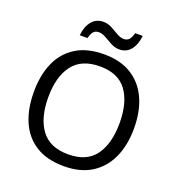

<svg xmlns="http://www.w3.org/2000/svg" viewBox="-160 -1044 1101 1186"><g transform="rotate(20 390.5 -451.5)"><path d="M720 -358Q720 -247 682.5 -164.5Q645 -82 572 -36Q499 10 391 10Q280 10 206.5 -36Q133 -82 97 -165Q61 -248 61 -359Q61 -469 97 -551Q133 -633 206.5 -679Q280 -725 392 -725Q499 -725 572 -679.5Q645 -634 682.5 -551.5Q720 -469 720 -358ZM156 -358Q156 -223 213 -145.5Q270 -68 391 -68Q513 -68 569 -145.5Q625 -223 625 -358Q625 -493 569 -569.5Q513 -646 392 -646Q271 -646 213.5 -569.5Q156 -493 156 -358ZM208 -784Q214 -843 242.5 -877.5Q271 -912 318 -912Q348 -912 374.5 -897.5Q401 -883 425 -869Q449 -855 470 -855Q493 -855 505.5 -869.5Q518 -884 525 -913H575Q569 -855 541 -820Q513 -785 466 -785Q438 -785 411.5 -799Q385 -813 360.5 -827.5Q336 -842 314 -842Q290 -842 278 -827.5Q266 -813 259 -784Z"/></g></svg>

Font: Noto Sans Old North Arabian
Style: Regular
Weight: 400
Designer: Monotype Design Team
Foundry: Monotype Imaging Inc.
Version: Version 2.001; ttfautohint (v1.8.4.7-5d5b)